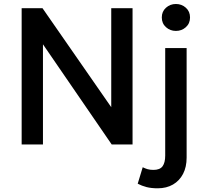

<svg xmlns="http://www.w3.org/2000/svg" viewBox="-20 -742 1055 986"><path d="M91.2 0V-700H198.2L551.3 -191.5V-700H660.7V0H553.7L200.6 -514.5V0ZM789.9 225Q757.2 225 732.8 218.8Q708.4 212.5 687.2 201.4L712.9 116.9Q725.3 123.1 737.8 126.8Q750.3 130.5 768.1 130.5Q801.1 130.5 814.8 111.9Q828.4 93.3 828.4 57V-495H938.4V67.4Q938.4 115.6 920.1 150.9Q901.8 186.2 868.4 205.6Q835 225 789.9 225ZM883.4 -583.2Q853.8 -583.2 832.4 -602.4Q810.9 -621.6 810.9 -652.4Q810.9 -683.1 832.4 -702.3Q853.8 -721.5 883.4 -721.5Q913.1 -721.5 934.5 -702.3Q955.9 -683.1 955.9 -652.4Q955.9 -621.6 934.5 -602.4Q913.1 -583.2 883.4 -583.2Z"/></svg>

Font: Geologica Thin
Style: Regular
Weight: 100
Version: Version 1.010;gftools[0.9.28]